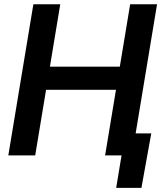

<svg xmlns="http://www.w3.org/2000/svg" viewBox="-20 -748 783 924"><path d="M20 0 140.6 -727.5H270L220.2 -427.2H556.6L606.4 -727.5H735.8L615.2 0H485.8L538.1 -315.9H201.7L149.4 0ZM539.1 156.2 564.9 0H524.9L542 -106H708L660.6 156.2Z"/></svg>

Font: Inter 28pt SemiBold
Style: Italic
Weight: 600
Italic angle: -9.3988°
Designer: Rasmus Andersson
Foundry: rsms
Version: Version 4.001;git-66647c0bb